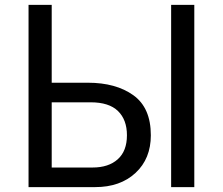

<svg xmlns="http://www.w3.org/2000/svg" viewBox="-20 -765 912 785"><path d="M679.7 0V-745.1H774.4V0ZM96.7 0V-745.1H191.4V-426.8H338.9Q454.1 -426.8 525.4 -375.5Q596.7 -324.2 596.7 -211.9Q596.7 -116.2 534.2 -58.1Q471.7 0 369.1 0ZM191.4 -80.1H358.4Q423.8 -80.1 461.4 -113.8Q499 -147.5 499 -211.9Q499 -275.4 462.4 -311Q425.8 -346.7 350.6 -346.7H191.4Z"/></svg>

Font: Gothic A1 Medium
Style: Regular
Weight: 500
Designer: HanYang I&C Co.,Ltd.
Foundry: HanYang I&C Co.,Ltd.
Version: Version 2.50